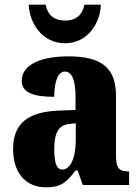

<svg xmlns="http://www.w3.org/2000/svg" viewBox="-20 -791 594 821"><path d="M258 -606C357 -606 410 -696 411 -771H341C331 -723 301 -703 258 -703C215 -703 185 -723 175 -771H103C105 -696 158 -606 258 -606ZM176 10C239 10 263 -9 303 -62H312L334 0H532V-58H528C488 -58 476 -74 476 -128V-381C476 -506 408 -550 272 -550C164 -550 73 -519 73 -446C73 -397 118 -377 212 -377C212 -447 230 -485 257 -485C288 -485 303 -449 303 -374V-321L231 -318C101 -313 36 -264 36 -154C36 -42 99 10 176 10ZM246 -66C222 -66 212 -96 212 -151C212 -221 228 -256 277 -261L304 -264V-191C304 -116 281 -66 246 -66Z"/></svg>

Font: Noto Serif Armenian Condensed Black
Style: Regular
Weight: 900
Width: 3
Designer: Monotype Design Team
Foundry: Monotype Imaging Inc.
Version: Version 2.008